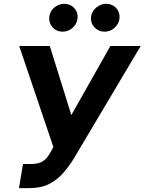

<svg xmlns="http://www.w3.org/2000/svg" viewBox="-20 -966 750 996"><path d="M78.6 9.8 99.1 -115.2H138.7Q168 -115.2 187.3 -122.3Q206.5 -129.4 219.7 -144Q232.9 -158.7 244.1 -179.7L256.8 -203.6L79.6 -727.5H238.3L350.1 -369.1L552.7 -727.5H710L362.3 -142.6Q337.4 -102.5 306.9 -67.6Q276.4 -32.7 234.6 -11.5Q192.9 9.8 132.8 9.8ZM305.7 -801.8Q272 -801.8 251.5 -825.9Q231 -850.1 236.3 -883.3Q240.7 -909.7 262.9 -927.7Q285.2 -945.8 313 -946.3Q346.7 -945.8 366.9 -922.1Q387.2 -898.4 381.3 -865.2Q377.4 -839.4 355.5 -820.6Q333.5 -801.8 305.7 -801.8ZM522.9 -801.8Q489.7 -801.8 468.8 -825.7Q447.8 -849.6 453.1 -883.3Q458 -909.7 480.5 -927.7Q502.9 -945.8 529.8 -946.3Q564.5 -945.8 584.5 -922.1Q604.5 -898.4 599.1 -865.2Q594.7 -839.4 573 -820.6Q551.3 -801.8 522.9 -801.8Z"/></svg>

Font: Inter Tight
Style: Bold Italic
Weight: 700
Italic angle: -9.39999°
Designer: Rasmus Andersson
Foundry: rsms
Version: Version 3.004